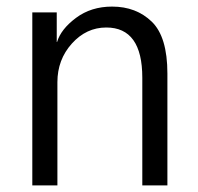

<svg xmlns="http://www.w3.org/2000/svg" viewBox="-20 -563 601 583"><path d="M78.1 0V-525.4H152.3V-435.5H153.3Q165 -474.6 210.9 -508.8Q256.8 -543 320.3 -543Q393.6 -543 440.9 -497.1Q488.3 -451.2 488.3 -339.8V0H412.1V-327.1Q412.1 -479.5 302.7 -479.5Q242.2 -479.5 198.2 -430.7Q154.3 -381.8 154.3 -313.5V0Z"/></svg>

Font: Gothic A1
Style: Regular
Weight: 400
Designer: HanYang I&C Co.,Ltd.
Foundry: HanYang I&C Co.,Ltd.
Version: Version 2.50